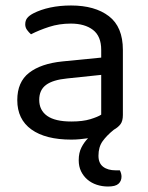

<svg xmlns="http://www.w3.org/2000/svg" viewBox="-20 -495 539 700"><path d="M239 -475Q326 -475 377 -436Q428 -397 428 -313V-76Q428 -54 419.5 -42.5Q411 -31 395 -22Q369 -1 354 20Q339 41 339 73Q339 100 356 113Q373 126 402 126H417Q423 138 423 149Q423 165 412 175Q401 185 374 185Q352 185 332.5 178.5Q313 172 298.5 159.5Q284 147 275.5 129.5Q267 112 267 89Q267 62 277 42.5Q287 23 301 9Q287 11 271.5 12.5Q256 14 240 14Q146 14 94.5 -23Q43 -60 43 -130Q43 -196 86 -229.5Q129 -263 207 -271L349 -285V-313Q349 -363 319 -386Q289 -409 238 -409Q196 -409 159 -397Q122 -385 93 -370Q85 -377 78.5 -386Q72 -395 72 -406Q72 -420 79 -429Q86 -438 101 -446Q128 -460 163 -467.5Q198 -475 239 -475ZM240 -52Q282 -52 309.5 -60.5Q337 -69 349 -77V-222L225 -209Q173 -204 148 -185.5Q123 -167 123 -131Q123 -93 152 -72.5Q181 -52 240 -52Z"/></svg>

Font: Baloo Da 2
Style: Regular
Weight: 400
Designer: Noopur Datye, Sulekha Rajkumar and Ek Type
Foundry: Ek Type
Version: Version 1.640;hotconv 1.0.111;makeotfexe 2.5.65597; ttfautoh